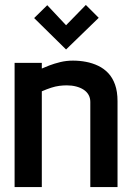

<svg xmlns="http://www.w3.org/2000/svg" viewBox="-20 -755 532 776"><path d="M379 -683 327 -735 247 -653 171 -734 118 -682 247 -555ZM345 -343V1H455V-346Q455 -385 445 -413Q435 -441 417.5 -459.5Q400 -478 377 -489Q354 -500 328 -505Q302 -510 275 -510Q248 -510 223.5 -504Q199 -498 179.5 -490.5Q160 -483 149 -478V-501H39V1H149V-386Q170 -395 187 -400.5Q204 -406 219.5 -408Q235 -410 250 -410Q270 -410 287.5 -405.5Q305 -401 318 -392.5Q331 -384 338 -371.5Q345 -359 345 -343Z"/></svg>

Font: Advent Pro Expanded
Style: Bold
Weight: 700
Width: 7
Designer: VivaRado, Andreas Kalpakidis
Foundry: VivaRado, Andreas Kalpakidis
Version: Version 3.000